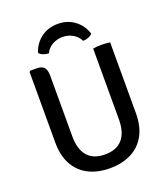

<svg xmlns="http://www.w3.org/2000/svg" viewBox="-160 -1004 989 1130"><g transform="rotate(-20 334.5 -439.0)"><path d="M587 -239.8Q587 -157.2 555.7 -100.8Q524.4 -44.5 467.4 -15.7Q410.4 13.1 333.9 13.1Q257.7 13.1 201 -15.7Q144.3 -44.5 113 -100.8Q81.8 -157.2 81.8 -239.8V-681.1L88.1 -687.2H128.9Q161.4 -687.2 175 -670.7Q188.5 -654.2 188.5 -619.4V-239.9Q188.5 -157.9 225.4 -115.5Q262.3 -73.2 334.2 -73.2Q406.3 -73.2 443.4 -115.5Q480.5 -157.9 480.5 -239.9V-683Q492.2 -685.2 506.3 -686.1Q520.3 -687.1 532.4 -687.1Q544.3 -687.1 559.6 -686.1Q574.8 -685.2 587 -683ZM499.8 -769.1Q489.4 -757.8 473.1 -751.8Q456.9 -745.7 440.4 -745.9Q426.9 -775.4 397.5 -792.1Q368.2 -808.9 333.4 -808.9Q298.5 -808.9 269.2 -792.1Q239.8 -775.4 226.3 -745.9Q209.9 -745.7 193.6 -751.8Q177.3 -757.8 166.9 -769.1Q182.8 -823 227.3 -856.9Q271.9 -890.9 333.4 -890.9Q394.2 -890.9 439.1 -856.9Q483.9 -823 499.8 -769.1Z"/></g></svg>

Font: Signika SC
Style: Regular
Weight: 300
Designer: Anna Giedryś
Foundry: Anna Giedryś
Version: Version 2.000